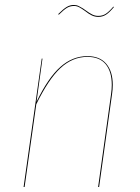

<svg xmlns="http://www.w3.org/2000/svg" viewBox="-20 -753 562 773"><path d="M434 -411Q434 -393 431 -373L379 0H375L427 -373Q430 -394 430 -411Q430 -465 405.5 -494.5Q381 -524 332 -524Q272 -524 223.5 -479Q175 -434 126 -333L79 0H75L148 -517H151L127 -343Q174 -440 223 -483.5Q272 -527 332 -527Q382 -527 408 -496Q434 -465 434 -411ZM322 -709Q308 -719 298.5 -724Q289 -729 278 -729Q262 -729 249 -721Q236 -713 217 -694L214 -696Q235 -717 248.5 -725Q262 -733 277 -733Q288 -733 297 -728.5Q306 -724 314 -719Q322 -714 324 -712Q339 -701 350.5 -695Q362 -689 376 -689Q393 -689 406 -697.5Q419 -706 436 -726L439 -725Q421 -703 407 -694Q393 -685 376 -685Q362 -685 349.5 -691Q337 -697 322 -709Z"/></svg>

Font: Fira Sans Condensed Four
Style: Italic
Weight: 100
Width: 3
Italic angle: -8°
Designer: bBox Type GmbH & Carrois Corporate GbR & Edenspiekermann AG
Foundry: bBox Type GmbH & Carrois Corporate GbR & Edenspiekermann AG
Version: Version 4.301